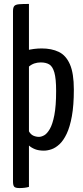

<svg xmlns="http://www.w3.org/2000/svg" viewBox="-20 -755 423 975"><path d="M79 200Q58 200 52 193Q46 186 46 166V-470Q76 -489 114 -499Q152 -509 192 -509Q242 -509 278.5 -491.5Q315 -474 335 -428.5Q355 -383 355 -300Q355 -220 345 -165Q335 -110 318.5 -75.5Q302 -41 282 -22.5Q262 -4 241.5 3Q221 10 203 10Q176 10 157.5 2.5Q139 -5 127 -16V194Q117 197 105 198.5Q93 200 79 200ZM178 -60Q190 -60 204.5 -68Q219 -76 233 -100Q247 -124 256 -170.5Q265 -217 265 -293Q265 -356 256 -387Q247 -418 230 -428Q213 -438 187 -438Q170 -438 155 -433Q140 -428 127 -417V-88Q136 -72 149.5 -66Q163 -60 178 -60ZM46 -235V-698Q46 -717 52.5 -724.5Q59 -732 77 -733.5Q95 -735 127 -735V-251Z"/></svg>

Font: Yanone Kaffeesatz
Style: Regular
Weight: 400
Designer: Yanone (Cyrillic: Daniel Pouzeot, Huerta Tipografica, and Cyreal)
Foundry: Yanone
Version: Version 2.003